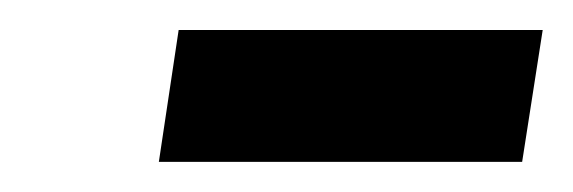

<svg xmlns="http://www.w3.org/2000/svg" viewBox="-20 -769 382 128"><path d="M328.1 -661.1H85.9L99.1 -749H341.8Z"/></svg>

Font: Fira Sans Compressed Medium
Style: Italic
Weight: 500
Width: 3
Italic angle: -8°
Designer: Carrois Corporate & Edenspiekermann AG
Foundry: Carrois Corporate GbR & Edenspiekermann AG
Version: Version 4.203;PS 004.203;hotconv 1.0.88;makeotf.lib2.5.64775